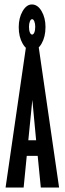

<svg xmlns="http://www.w3.org/2000/svg" viewBox="-20 -841 290 861"><path d="M163 0 149 -142H100L86 0H5L97 -634H153L245 0ZM125 -393 107 -212H142ZM123 -615Q99 -615 81.5 -645.5Q64 -676 64 -719Q64 -761 81.5 -791Q99 -821 123 -821Q149 -821 166.5 -791Q184 -761 184 -720Q184 -676 166.5 -645.5Q149 -615 123 -615ZM124 -686Q130 -686 134 -695.5Q138 -705 138 -721Q138 -735 134 -745Q130 -755 124 -755Q118 -755 114 -745Q110 -735 110 -721Q110 -705 114 -695.5Q118 -686 124 -686Z"/></svg>

Font: Inconsolata UltraCondensed ExtraBold
Style: Regular
Weight: 800
Width: 1
Monospace: yes
Designer: Raph Levien, Cyreal, Brenton Simpson
Foundry: Raph Levien, Cyreal, Google
Version: Version 3.001; ttfautohint (v1.8.2.53-6de2)